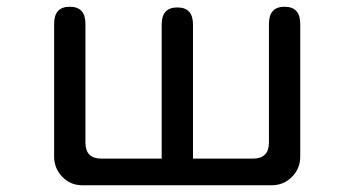

<svg xmlns="http://www.w3.org/2000/svg" viewBox="-20 -554 1040 563"><path d="M454.1 -88.9V-482.4Q454.1 -532.2 500 -532.2Q545.9 -532.2 545.9 -482.4V-88.9H721.7Q768.6 -88.9 768.6 -135.7V-484.4Q768.6 -534.2 814.5 -534.2Q860.4 -534.2 860.4 -484.4V-94.7Q860.4 -59.6 835.9 -35.2Q811.5 -10.7 776.4 -10.7H221.7Q186.5 -10.7 162.6 -35.6Q138.7 -60.5 138.7 -94.7V-484.4Q138.7 -534.2 184.6 -534.2Q230.5 -534.2 230.5 -484.4V-135.7Q230.5 -88.9 277.3 -88.9Z"/></svg>

Font: MotoyaLMaru
Style: W3 mono
Weight: 400
Version: Version 1.01